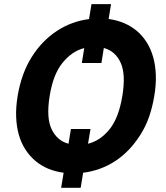

<svg xmlns="http://www.w3.org/2000/svg" viewBox="-20 -826 800 926"><path d="M65 -362.9Q83.1 -471.6 132.8 -550.8Q157.7 -590.6 188.4 -622.2Q219.1 -653.8 254.3 -676.8Q289.4 -699.9 328.5 -714.3Q367.5 -728.7 409.4 -734L421.2 -806.1H515.6L503.9 -734.4Q583.5 -723.7 639.6 -677.2Q667.3 -653.8 687.3 -622.2Q707.4 -590.6 718.6 -551Q729.8 -511.4 731.5 -464.3Q733.3 -417.3 724.1 -362.9Q714.8 -307.5 698.5 -261.2Q682.2 -214.8 656.6 -175.1Q605.5 -94.8 535.7 -49.2Q465.9 -3.6 381 7.1L369 79.9H274.9L286.9 7.1Q205.6 -3.6 150.6 -50.1Q122.5 -73.9 102.3 -105.3Q82 -136.7 70.8 -176Q59.7 -215.2 57.9 -261.9Q56.1 -308.6 65 -362.9ZM229 -202.8Q255.7 -147 310.4 -132.8L322.1 -203.8H416.5L404.5 -132.8Q464.1 -147.4 508.5 -202.8Q552.6 -257.5 570 -362.9Q587.4 -468 561.8 -523.8Q535.9 -579.9 480.8 -594.5L469.1 -522H374.6L386.4 -594.1Q356.2 -586.6 330.4 -568.9Q304.7 -551.1 281.6 -523.1Q236.5 -468.4 219.5 -362.9Q202.4 -257.8 229 -202.8Z"/></svg>

Font: Inter P
Style: Bold Italic
Weight: 700
Italic angle: 9.39999°
Designer: Rasmus Andersson
Foundry: rsms
Version: Version 3.018;git-588b23468